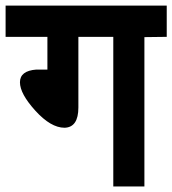

<svg xmlns="http://www.w3.org/2000/svg" viewBox="-30 -653 622 693"><path d="M252.9 -265.1Q252.9 -193.4 203.1 -191.9Q153.3 -191.9 97.2 -253.9Q42 -314.9 42 -356Q42 -397.5 101.1 -401.9H141.1V-520H-9.8V-632.8H571.8V-520L491.2 -519V20H378.9V-520H252.9Z"/></svg>

Font: Miedinger*
Style: Bold
Weight: 700
Version: Version 001.000